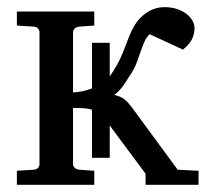

<svg xmlns="http://www.w3.org/2000/svg" viewBox="-20 -514 580 534"><path d="M384.8 0V-30.8L285.2 -165V-75.2H235.8V-209Q227.1 -211.9 214.4 -212.9Q201.7 -213.9 183.1 -213.9V-57.1Q183.1 -52.2 187.5 -47.6Q191.9 -43 200.2 -42L242.2 -39.1V0H26.9V-39.1L74.2 -42Q82.5 -43 86.2 -47.6Q89.8 -52.2 89.8 -57.1V-424.8Q89.8 -429.7 86.2 -434.3Q82.5 -439 74.2 -439.9L26.9 -442.9V-481.9H242.2V-442.9L200.2 -439.9Q191.9 -439 187.5 -434.3Q183.1 -429.7 183.1 -424.8V-256.8Q198.2 -257.8 211.2 -260.7Q224.1 -263.7 235.8 -268.1V-395H285.2V-301.8L290 -308.6Q292.5 -312 294.9 -315.9Q307.1 -335 314.7 -351.6Q322.3 -368.2 328.1 -383.8Q334 -399.4 339.8 -414.3Q345.7 -429.2 355 -444.8Q368.7 -466.8 390.4 -480.5Q412.1 -494.1 438 -494.1Q456.1 -494.1 471.2 -489.3Q486.3 -484.4 497.3 -476.3Q508.3 -468.3 514.6 -457.8Q521 -447.3 521 -436Q521 -418.9 513.7 -404.5Q506.3 -390.1 488.8 -376L396 -418.9Q387.2 -410.2 381.6 -397.7Q376 -385.3 371.1 -370.6Q366.2 -356 360.4 -340.3Q354.5 -324.7 345.2 -310.1Q336.9 -297.4 325.7 -280Q314.5 -262.7 297.9 -250Q306.6 -248 313.5 -245.1Q320.3 -242.2 325.9 -238Q331.5 -233.9 336.4 -228Q341.3 -222.2 347.2 -214.8L474.1 -42L532.2 -39.1V0Z"/></svg>

Font: Charis SIL
Style: Regular
Weight: 400
Foundry: SIL International
Version: Version 4.112